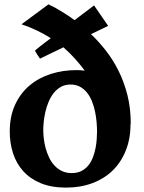

<svg xmlns="http://www.w3.org/2000/svg" viewBox="-20 -834 661 884"><path d="M141.1 -601.1Q141.1 -601.6 146.5 -606Q151.9 -610.4 161.6 -618.2Q171.4 -626 184.8 -636.2Q198.2 -646.5 213.9 -658.2Q184.6 -676.8 150.9 -693.1Q117.2 -709.5 79.1 -722.2L203.1 -814Q218.8 -806.6 237.8 -796.4Q253.9 -787.1 275.9 -773.4Q297.9 -759.8 323.2 -741.2Q341.8 -755.4 358.2 -767.6Q374.5 -779.8 386.7 -789.1Q400.9 -799.8 413.1 -809.1L478 -714.8L398.9 -676.8Q434.1 -643.6 467 -601.6Q500 -559.6 525.6 -508.3Q551.3 -457 566.7 -396.2Q582 -335.4 582 -265.1Q581.5 -264.2 581.5 -264.2H581.1V-263.2Q581.1 -196.8 559.8 -142.6Q538.6 -88.4 499.8 -50Q460.9 -11.7 406 9Q351.1 29.8 284.2 29.8Q216.3 29.8 167.2 9.3Q118.2 -11.2 86.7 -46.4Q55.2 -81.5 40 -128.4Q24.9 -175.3 24.9 -228Q24.9 -298.8 49.6 -352.1Q74.2 -405.3 116.5 -440.7Q158.7 -476.1 214.4 -493.7Q270 -511.2 332 -511.2Q341.8 -511.2 351.3 -510.5Q360.8 -509.8 370.1 -508.8Q349.6 -536.6 325.4 -563.5Q301.3 -590.3 272 -616.2L164.1 -564L152.3 -581.5Q147.9 -588.4 144.5 -594.2Q141.1 -600.1 141.1 -601.1ZM305.2 -444.8Q279.3 -444.8 260 -433.8Q240.7 -422.9 226.8 -405Q212.9 -387.2 203.6 -364.7Q194.3 -342.3 189 -319.1Q183.6 -295.9 181.4 -273.9Q179.2 -252 179.2 -235.8Q179.2 -218.3 181.6 -196.5Q184.1 -174.8 189.9 -152.8Q195.8 -130.9 205.6 -109.9Q215.3 -88.9 230 -72.8Q244.6 -56.6 264.4 -46.9Q284.2 -37.1 310.1 -37.1Q336.4 -37.1 355.2 -46.9Q374 -56.6 387 -72.8Q399.9 -88.9 407.7 -109.4Q415.5 -129.9 419.7 -151.1Q423.8 -172.4 425.3 -192.4Q426.8 -212.4 426.8 -228Q426.8 -249 424.6 -273.4Q422.4 -297.9 417.2 -322Q412.1 -346.2 403.1 -368.4Q394 -390.6 380.6 -407.5Q367.2 -424.3 348.4 -434.6Q329.6 -444.8 305.2 -444.8Z"/></svg>

Font: Peralta
Style: Regular
Weight: 400
Designer: Astigmatic (AOETI)
Foundry: Astigmatic (AOETI)
Version: Version 1.000